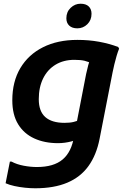

<svg xmlns="http://www.w3.org/2000/svg" viewBox="-20 -770 683 1030"><path d="M169 240Q143 240 114 237Q85 234 57.5 228Q30 222 10 213L33 97H42Q70 112 107 119Q144 126 178 126Q268 126 316 85.5Q364 45 377 -38L442 -373Q448 -401 453.5 -421Q459 -441 466 -456L478 -427Q454 -439 433.5 -444Q413 -449 379 -449Q321 -449 278 -423Q235 -397 211.5 -349.5Q188 -302 188 -238Q188 -173 223 -142Q258 -111 326 -111Q356 -111 375.5 -116Q395 -121 407 -127L386 -20Q377 -15 361.5 -11Q346 -7 328 -4.5Q310 -2 291 -2Q219 -2 163.5 -27.5Q108 -53 77 -104Q46 -155 46 -232Q46 -332 89 -404.5Q132 -477 210.5 -516.5Q289 -556 395 -556Q457 -556 511.5 -546Q566 -536 614 -518L619 -509Q612 -492 605.5 -470Q599 -448 593.5 -425Q588 -402 584 -382L514 -24Q497 62 454.5 121Q412 180 341 210Q270 240 169 240ZM395 -618Q367 -618 351.5 -632.5Q336 -647 336 -672Q336 -706 359 -728Q382 -750 412 -750Q441 -750 456 -735.5Q471 -721 471 -696Q471 -662 448.5 -640Q426 -618 395 -618Z"/></svg>

Font: Kufam SemiBold
Style: Italic
Weight: 600
Italic angle: -11°
Designer: Artur Schmal
Foundry: Original Type
Version: Version 1.301; ttfautohint (v1.8.3)